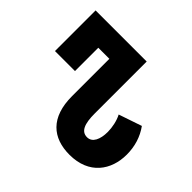

<svg xmlns="http://www.w3.org/2000/svg" viewBox="-163 -929 1153 1153"><g transform="rotate(45 413.5 -352.0)"><path d="M550 10C716 10 793 -103 793 -234C793 -303 774 -366 735 -420L588 -370C606 -337 616 -288 616 -250C616 -187 595 -139 550 -139C501 -139 482 -185 482 -273V-714H48V-369H218V-567H312V-250C312 -69 407 10 550 10Z"/></g></svg>

Font: Noto Sans Georgian ExtraCondensed Black
Style: Regular
Weight: 900
Width: 2
Designer: Monotype Design Team, Akaki Razmadze
Foundry: Google LLC
Version: Version 2.005